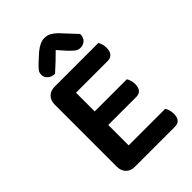

<svg xmlns="http://www.w3.org/2000/svg" viewBox="-243 -930 1031 1031"><g transform="rotate(-45 272.5 -414.5)"><path d="M152 2Q120 2 101.5 -17Q83 -36 83 -68V-538Q83 -570 101.5 -588.5Q120 -607 152 -607H483Q488 -599 492 -586Q496 -573 496 -557Q496 -531 484 -517Q472 -503 451 -503H209V-361H453Q458 -353 462.5 -340.5Q467 -328 467 -312Q467 -258 421 -258H209V-103H487Q492 -95 496.5 -81.5Q501 -68 501 -52Q501 2 455 2ZM294 -742Q274 -722 250 -699Q226 -676 201 -654Q177 -655 161 -668.5Q145 -682 145 -702Q145 -719 154 -730.5Q163 -742 181 -759L225 -799Q264 -831 296 -831Q317 -831 333 -822.5Q349 -814 367 -797L448 -710Q448 -684 433.5 -670Q419 -656 396 -656Q380 -656 367 -666Q354 -676 334 -697Z"/></g></svg>

Font: Baloo Bhaina 2 SemiBold
Style: Regular
Weight: 600
Designer: Yesha Goshar, Manish Minz, Shuchita Grover and Ek Type
Foundry: Ek Type
Version: Version 1.640;hotconv 1.0.111;makeotfexe 2.5.65597; ttfautoh